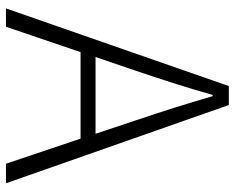

<svg xmlns="http://www.w3.org/2000/svg" viewBox="-90 -678 769 628"><g transform="rotate(90 294.0 -364.5)"><path d="M8 0H68L151 -244H434L516 0H580L324 -729H262ZM167 -293 212 -425C241 -511 266 -587 291 -676H295C321 -587 345 -511 374 -425L418 -293Z"/></g></svg>

Font: Noto Sans HK Light
Style: Regular
Weight: 300
Designer: Ryoko NISHIZUKA 西塚涼子 (kana, bopomofo & ideographs); Paul D. Hunt (Latin, Greek & Cyrillic); Sandoll Communications 산돌커뮤니
Foundry: Adobe
Version: Version 2.004;hotconv 1.0.118;makeotfexe 2.5.65603